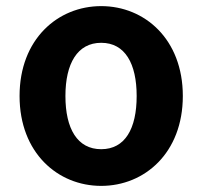

<svg xmlns="http://www.w3.org/2000/svg" viewBox="-20 -594 662 628"><path d="M311 14C453 14 578 -94 578 -280C578 -466 453 -574 311 -574C169 -574 44 -466 44 -280C44 -94 169 14 311 14ZM311 -106C233 -106 194 -173 194 -280C194 -386 233 -454 311 -454C389 -454 427 -386 427 -280C427 -173 389 -106 311 -106Z"/></svg>

Font: Source Han Sans JP
Style: Bold
Weight: 700
Designer: Ryoko NISHIZUKA 西塚涼子 (kana, bopomofo & ideographs); Paul D. Hunt (Latin, Greek & Cyrillic); Sandoll Communications 산돌커뮤니
Foundry: Adobe
Version: Version 2.002;hotconv 1.0.116;makeotfexe 2.5.65601